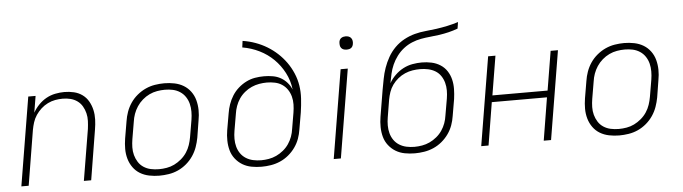

<svg xmlns="http://www.w3.org/2000/svg" viewBox="-47 -925 3993 1123"><g transform="rotate(-5 1950.0 -363.5)"><path d="M39 0 125 -520H168L152 -423Q166 -448 186.5 -469Q207 -490 231.5 -503.5Q256 -517 283.5 -522.5Q311 -528 337 -528Q366 -528 393.5 -521.5Q421 -515 443 -499Q465 -483 478.5 -459Q492 -435 498 -408Q504 -381 503 -352Q502 -323 497 -294L449 0H406L456 -301Q459 -324 460 -347.5Q461 -371 455.5 -393Q450 -415 439 -434Q428 -453 410 -466Q392 -479 370 -484.5Q348 -490 324 -490Q302 -490 280 -486Q258 -482 236.5 -471.5Q215 -461 197 -444.5Q179 -428 166 -408.5Q153 -389 146 -367Q139 -345 135 -323L82 0Z M849 8Q819 8 789.5 2Q760 -4 736 -18.5Q712 -33 695.5 -56Q679 -79 671 -107Q663 -135 663 -165Q663 -195 668 -226L685 -326Q689 -353 698.5 -380Q708 -407 724.5 -431.5Q741 -456 764.5 -475.5Q788 -495 814.5 -507Q841 -519 869 -523.5Q897 -528 924 -528Q954 -528 983.5 -522Q1013 -516 1037 -501.5Q1061 -487 1078 -464Q1095 -441 1102.5 -413Q1110 -385 1110.5 -355Q1111 -325 1105 -294L1089 -194Q1084 -167 1074.5 -140Q1065 -113 1048.5 -88.5Q1032 -64 1009 -44.5Q986 -25 959.5 -13Q933 -1 904.5 3.5Q876 8 849 8ZM850 -30Q872 -30 895.5 -34Q919 -38 940.5 -48.5Q962 -59 981.5 -75.5Q1001 -92 1014.5 -112.5Q1028 -133 1035.5 -155.5Q1043 -178 1047 -201L1064 -301Q1068 -325 1068 -349Q1068 -373 1062.5 -395Q1057 -417 1044.5 -436Q1032 -455 1013 -467.5Q994 -480 971.5 -485Q949 -490 924 -490Q902 -490 878.5 -486Q855 -482 833 -471.5Q811 -461 792 -444.5Q773 -428 759.5 -407.5Q746 -387 738 -364.5Q730 -342 727 -319L710 -219Q706 -195 705.5 -171Q705 -147 711 -125Q717 -103 729 -84Q741 -65 760 -52.5Q779 -40 802 -35Q825 -30 850 -30Z M1449 8Q1419 8 1390 2.5Q1361 -3 1337 -17.5Q1313 -32 1295.5 -54.5Q1278 -77 1270.5 -104.5Q1263 -132 1262.5 -162Q1262 -192 1267 -222L1284 -320Q1288 -346 1297 -372Q1306 -398 1321 -422Q1336 -446 1357.5 -465Q1379 -484 1404 -496.5Q1429 -509 1455.5 -513.5Q1482 -518 1509 -518Q1535 -518 1560.5 -513.5Q1586 -509 1607 -497Q1628 -485 1644 -466.5Q1660 -448 1669 -426Q1663 -479 1639 -525Q1615 -571 1579 -606.5Q1543 -642 1496.5 -665Q1450 -688 1397 -697L1402 -735Q1441 -729 1477 -716Q1513 -703 1545 -683.5Q1577 -664 1604 -639Q1631 -614 1652.5 -584Q1674 -554 1689 -519Q1704 -484 1710 -446.5Q1716 -409 1713.5 -369Q1711 -329 1705 -289L1688 -190Q1684 -163 1674.5 -136.5Q1665 -110 1648 -86Q1631 -62 1608 -43Q1585 -24 1558.5 -12.5Q1532 -1 1504 3.5Q1476 8 1449 8ZM1450 -30Q1472 -30 1495 -34Q1518 -38 1539.5 -48Q1561 -58 1580.5 -74Q1600 -90 1613.5 -110Q1627 -130 1635 -152Q1643 -174 1646 -197L1662 -291Q1666 -315 1666.5 -339Q1667 -363 1661 -385.5Q1655 -408 1642.5 -426.5Q1630 -445 1611.5 -457.5Q1593 -470 1569.5 -475Q1546 -480 1522 -480Q1500 -480 1477 -476Q1454 -472 1432.5 -462.5Q1411 -453 1391.5 -437Q1372 -421 1358.5 -401Q1345 -381 1337 -358.5Q1329 -336 1326 -314L1309 -215Q1305 -192 1305 -168Q1305 -144 1311 -122Q1317 -100 1329.5 -82Q1342 -64 1361 -52Q1380 -40 1403 -35Q1426 -30 1450 -30Z M1873 0 1959 -520H2001L1915 0ZM2005 -631Q1995 -631 1986.5 -634Q1978 -637 1972.5 -644Q1967 -651 1966 -660.5Q1965 -670 1966 -680Q1967 -686 1970 -692Q1973 -698 1979 -702Q1985 -706 1991.5 -707.5Q1998 -709 2004 -709Q2014 -709 2022.5 -706Q2031 -703 2036.5 -696Q2042 -689 2043.5 -679.5Q2045 -670 2043 -660Q2042 -654 2039 -648Q2036 -642 2030.5 -638Q2025 -634 2018 -632.5Q2011 -631 2005 -631Z M2349 8Q2319 8 2290 2.5Q2261 -3 2237 -17.5Q2213 -32 2195.5 -54.5Q2178 -77 2170.5 -104.5Q2163 -132 2162.5 -162Q2162 -192 2167 -222L2193 -378Q2199 -410 2205 -442Q2211 -474 2222 -505.5Q2233 -537 2250 -567Q2267 -597 2291.5 -621.5Q2316 -646 2346.5 -662.5Q2377 -679 2409 -687.5Q2441 -696 2473.5 -699Q2506 -702 2538 -706.5Q2570 -711 2603 -718Q2636 -725 2667 -735L2661 -697Q2634 -687 2607 -680.5Q2580 -674 2553 -670Q2526 -666 2498.5 -663.5Q2471 -661 2443.5 -656Q2416 -651 2389.5 -640Q2363 -629 2340 -611Q2317 -593 2299.5 -569.5Q2282 -546 2270.5 -520Q2259 -494 2253 -467Q2247 -440 2242 -413Q2256 -438 2278 -459.5Q2300 -481 2326 -494.5Q2352 -508 2380 -513Q2408 -518 2435 -518Q2464 -518 2492 -512Q2520 -506 2543.5 -491Q2567 -476 2582 -453Q2597 -430 2603.5 -403Q2610 -376 2609.5 -347Q2609 -318 2605 -289L2588 -190Q2584 -163 2574.5 -136.5Q2565 -110 2548 -86Q2531 -62 2508 -43Q2485 -24 2458.5 -12.5Q2432 -1 2404 3.5Q2376 8 2349 8ZM2350 -30Q2372 -30 2395 -34Q2418 -38 2439.5 -48Q2461 -58 2480.5 -74Q2500 -90 2513.5 -110Q2527 -130 2535 -152Q2543 -174 2546 -197L2563 -295Q2567 -319 2567 -342.5Q2567 -366 2561 -388Q2555 -410 2542.5 -428.5Q2530 -447 2511 -458.5Q2492 -470 2469 -475Q2446 -480 2422 -480Q2400 -480 2377.5 -476.5Q2355 -473 2333 -463.5Q2311 -454 2292 -438.5Q2273 -423 2259 -403.5Q2245 -384 2237.5 -362Q2230 -340 2226 -318L2209 -215Q2205 -192 2205 -168Q2205 -144 2211 -122Q2217 -100 2229.5 -82Q2242 -64 2261 -52Q2280 -40 2303 -35Q2326 -30 2350 -30Z M2739 0 2825 -520H2868L2830 -290H3154L3192 -520H3235L3149 0H3106L3147 -251H2823L2782 0Z M3549 8Q3519 8 3489.5 2Q3460 -4 3436 -18.5Q3412 -33 3395.5 -56Q3379 -79 3371 -107Q3363 -135 3363 -165Q3363 -195 3368 -226L3385 -326Q3389 -353 3398.5 -380Q3408 -407 3424.5 -431.5Q3441 -456 3464.5 -475.5Q3488 -495 3514.5 -507Q3541 -519 3569 -523.5Q3597 -528 3624 -528Q3654 -528 3683.5 -522Q3713 -516 3737 -501.5Q3761 -487 3778 -464Q3795 -441 3802.5 -413Q3810 -385 3810.5 -355Q3811 -325 3805 -294L3789 -194Q3784 -167 3774.5 -140Q3765 -113 3748.5 -88.5Q3732 -64 3709 -44.5Q3686 -25 3659.5 -13Q3633 -1 3604.5 3.5Q3576 8 3549 8ZM3550 -30Q3572 -30 3595.5 -34Q3619 -38 3640.5 -48.5Q3662 -59 3681.5 -75.5Q3701 -92 3714.5 -112.5Q3728 -133 3735.5 -155.5Q3743 -178 3747 -201L3764 -301Q3768 -325 3768 -349Q3768 -373 3762.5 -395Q3757 -417 3744.5 -436Q3732 -455 3713 -467.5Q3694 -480 3671.5 -485Q3649 -490 3624 -490Q3602 -490 3578.5 -486Q3555 -482 3533 -471.5Q3511 -461 3492 -444.5Q3473 -428 3459.5 -407.5Q3446 -387 3438 -364.5Q3430 -342 3427 -319L3410 -219Q3406 -195 3405.5 -171Q3405 -147 3411 -125Q3417 -103 3429 -84Q3441 -65 3460 -52.5Q3479 -40 3502 -35Q3525 -30 3550 -30Z"/></g></svg>

Font: Iosevka Aile Extralight
Style: Italic
Weight: 200
Italic angle: -9°
Designer: Belleve Invis
Foundry: Belleve Invis
Version: Version 31.1.0; ttfautohint (v1.8.4)